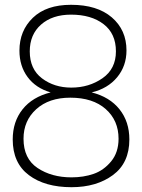

<svg xmlns="http://www.w3.org/2000/svg" viewBox="-20 -764 592 800"><path d="M276 -744Q385 -744 446 -691.5Q507 -639 507 -554Q507 -489 468 -442Q429 -395 362 -379Q437 -360 478 -308.5Q519 -257 519 -183Q519 -85 450.5 -34.5Q382 16 278 16Q167 16 100 -34.5Q33 -85 33 -183Q33 -257 74 -308.5Q115 -360 191 -379Q129 -397 95 -443Q61 -489 61 -553Q61 -636 117 -690Q173 -744 276 -744ZM78 -186Q78 -103 136.5 -64Q195 -25 278 -25Q328 -25 370 -39.5Q412 -54 443 -91.5Q474 -129 474 -186Q474 -262 420.5 -309.5Q367 -357 273 -357Q184 -357 131 -309Q78 -261 78 -186ZM104 -550Q104 -476 155 -437.5Q206 -399 277 -399Q351 -399 407 -438Q463 -477 463 -550Q463 -624 411.5 -663.5Q360 -703 276 -703Q198 -703 151 -661.5Q104 -620 104 -550Z"/></svg>

Font: Nacelle UltraLight
Style: Regular
Weight: 200
Designer: Sora Sagano
Foundry: Sora Sagano
Version: Version 1.000;FEAKit 1.0